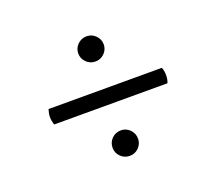

<svg xmlns="http://www.w3.org/2000/svg" viewBox="-81 -665 709 631"><g transform="rotate(-20 274.0 -349.0)"><path d="M230 -514Q230 -532 243 -545Q256 -558 275 -558Q293 -558 306 -545Q319 -532 319 -514Q319 -496 306 -483Q293 -470 275 -470Q256 -470 243 -483Q230 -496 230 -514ZM472 -376Q477 -365 477 -349Q477 -333 472 -322H76Q71 -337 71 -349Q71 -361 76 -376ZM230 -184Q230 -203 243 -216Q256 -229 275 -229Q293 -229 306 -216Q319 -203 319 -184Q319 -166 306 -153Q293 -140 275 -140Q256 -140 243 -153Q230 -166 230 -184Z"/></g></svg>

Font: Arima Madurai Medium
Style: Regular
Weight: 500
Designer: Joana Correia and Natanael Gama
Foundry: NDISCOVER
Version: Version 1.020